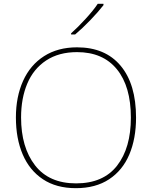

<svg xmlns="http://www.w3.org/2000/svg" viewBox="-20 -972 794 1002"><path d="M376 10Q274 10 204 -36.5Q134 -83 98.5 -166Q63 -249 63 -359Q63 -467 100.5 -550Q138 -633 210 -679Q282 -725 382 -725Q529 -725 609.5 -629Q690 -533 690 -358Q690 -249 655 -166Q620 -83 549.5 -36.5Q479 10 376 10ZM377 -15Q519 -15 591 -107.5Q663 -200 663 -358Q663 -521 590 -610.5Q517 -700 382 -700Q287 -700 221 -656.5Q155 -613 122.5 -536Q90 -459 90 -359Q90 -203 163 -109Q236 -15 377 -15ZM520 -945Q492 -909 451 -866.5Q410 -824 372 -792H351V-798Q386 -829 427.5 -874.5Q469 -920 490 -952H520Z"/></svg>

Font: Noto Sans UI Thin
Style: Regular
Weight: 250
Designer: Monotype Design Team
Foundry: Monotype Imaging Inc.
Version: Version 1.001